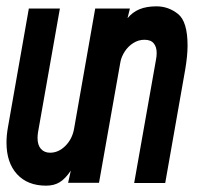

<svg xmlns="http://www.w3.org/2000/svg" viewBox="-22 -577 642 606"><path d="M-1.5 -127Q-1.5 -149.5 3 -175L69 -550H167L98 -159.5Q96.5 -150 96.5 -141.5Q96.5 -119 107.2 -107Q118 -95 136 -95Q162.5 -95 184 -116.2Q205.5 -137.5 211.5 -169L278.5 -550H388L380.5 -519.5Q396 -538.5 418.2 -547.8Q440.5 -557 472 -557Q509.5 -557 539.8 -533Q570 -509 570 -433Q570 -401.5 562.5 -357L499.5 0.5H401.5L470.5 -389.5Q472.5 -399 472.5 -410Q472.5 -429 463.2 -440.2Q454 -451.5 434 -451.5Q415 -451.5 398.8 -441.2Q382.5 -431 371.8 -414.5Q361 -398 358 -381L290.5 0H193L201.5 -38.5Q184 -12.5 166.2 -1.8Q148.5 9 123.5 9Q65 9 31.8 -27.2Q-1.5 -63.5 -1.5 -127Z"/></svg>

Font: JuliaMono SemiBold
Style: Italic
Weight: 600
Italic angle: -9°
Monospace: yes
Designer: cormullion
Foundry: corm
Version: Version 0.056; ttfautohint (v1.8.4)